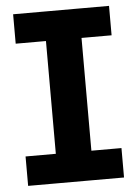

<svg xmlns="http://www.w3.org/2000/svg" viewBox="-52 -747 562 788"><g transform="rotate(-5 229.5 -353.5)"><path d="M31.9 -707H427V-585.8H31.9ZM31.9 -121.2H427V0H31.9ZM303.1 0H156.6V-707H303.1Z"/></g></svg>

Font: Pretendard GOV Variable
Style: Regular
Weight: 400
Designer: Base glyphs from Inter by Rasmus Andersson; Hangul glyphs from Noto Sans CJK(Source Han Sans) by Jang Soo-young and Kang
Foundry: Kil Hyung-jin
Version: Version 1.307;Glyphs 3.2 (3192)